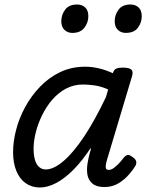

<svg xmlns="http://www.w3.org/2000/svg" viewBox="-20 -815 663 852"><path d="M157 17Q121 17 94 -2Q67 -21 52.5 -56.5Q38 -92 38 -140Q38 -187 51.5 -239Q65 -291 92 -340.5Q119 -390 158 -430.5Q197 -471 247 -495Q297 -519 359 -519Q388 -519 419.5 -511.5Q451 -504 481 -490L482 -494Q487 -507 497 -511Q507 -515 524 -515Q554 -515 563 -506Q572 -497 566 -477L454 -103Q449 -85 449 -76Q449 -67 453 -64Q457 -61 462 -61Q472 -61 482 -67.5Q492 -74 504 -86Q516 -98 529 -115Q537 -125 545 -127Q553 -129 564 -121Q580 -111 583.5 -101.5Q587 -92 582 -81Q573 -65 553.5 -42Q534 -19 506.5 -2Q479 15 443 15Q408 15 390 -0.5Q372 -16 368 -39.5Q364 -63 368.5 -90.5Q373 -118 380 -142Q382 -146 382.5 -150Q383 -154 383 -159Q344 -100 305 -61Q266 -22 228.5 -2.5Q191 17 157 17ZM129 -155Q129 -127 135 -106Q141 -85 153.5 -74Q166 -63 183 -63Q218 -63 262 -100.5Q306 -138 353.5 -209.5Q401 -281 450 -384L460 -418Q428 -432 399.5 -436Q371 -440 348 -440Q307 -440 272.5 -421.5Q238 -403 211.5 -372Q185 -341 166.5 -303Q148 -265 138.5 -226.5Q129 -188 129 -155ZM301 -669Q280 -669 266 -682.5Q252 -696 252 -721Q252 -749 269 -772Q286 -795 322 -795Q344 -795 358 -782Q372 -769 372 -743Q372 -715 354.5 -692Q337 -669 301 -669ZM538 -669Q517 -669 503 -682.5Q489 -696 489 -721Q489 -749 506 -772Q523 -795 559 -795Q581 -795 595 -782Q609 -769 609 -743Q609 -715 592 -692Q575 -669 538 -669Z"/></svg>

Font: Playwrite AU SA
Style: Regular
Weight: 400
Designer: Veronika Burian, José Scaglione
Foundry: TypeTogether
Version: Version 1.002